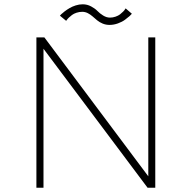

<svg xmlns="http://www.w3.org/2000/svg" viewBox="-20 -874 890 894"><path d="M490 -758Q473 -758 458 -764.2Q443 -770.5 432.2 -779.5Q421.5 -788.5 411.2 -797.5Q401 -806.5 388.8 -812.8Q376.5 -819 363 -819Q349.5 -819 336.5 -814.8Q323.5 -810.5 315.2 -804.2Q307 -798 300.5 -791.8Q294 -785.5 291 -781L288 -777L259 -801Q260 -802.5 265.2 -807.8Q270.5 -813 281 -821Q291.5 -829 303.8 -836.2Q316 -843.5 332.5 -848.8Q349 -854 365 -854Q386 -854 404.2 -844.2Q422.5 -834.5 433.5 -823Q444.5 -811.5 460.2 -801.8Q476 -792 492 -792Q505.5 -792 518.2 -796.5Q531 -801 539 -807.2Q547 -813.5 553.2 -819.8Q559.5 -826 562 -830.5L565 -835L594 -810Q591 -806 583.5 -799.2Q576 -792.5 562.2 -782.2Q548.5 -772 529 -765Q509.5 -758 490 -758ZM670.5 -700H703V0H667L182.5 -647V0H149.5V-700H186.5L670.5 -53Z"/></svg>

Font: League Mono Wide Thin
Style: Regular
Weight: 100
Width: 8
Designer: Tyler Finck
Foundry: The League of Moveable Type / Tyler Finck
Version: Version 2.210